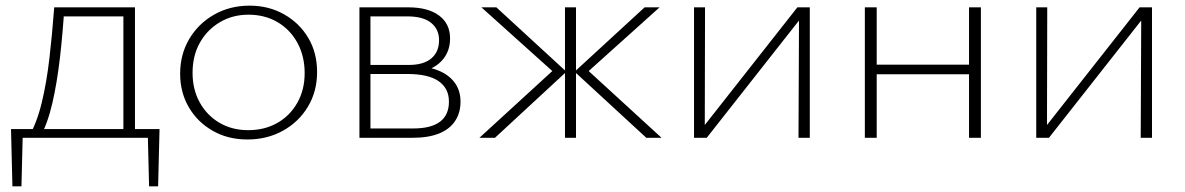

<svg xmlns="http://www.w3.org/2000/svg" viewBox="-20 -488 4197 680"><path d="M80 0Q110 -51 127.5 -123Q145 -195 155 -281.5Q165 -368 172 -462H208Q202 -367 192 -281Q182 -195 165.5 -123Q149 -51 121 0ZM24 172 19 -31H61L56 172ZM34 0 27 -31H545L527 0ZM508 172 503 -31H545L540 172ZM417 0V-462H458V0ZM193 -430V-462H436V-430Z M856 6Q787 6 733 -25Q679 -56 648.5 -108.5Q618 -161 618 -227Q618 -295 650 -349.5Q682 -404 738 -436Q794 -468 864 -468Q932 -468 986.5 -437Q1041 -406 1072 -353.5Q1103 -301 1103 -233Q1103 -164 1070.5 -110Q1038 -56 982 -25Q926 6 856 6ZM859 -27Q917 -27 962 -52.5Q1007 -78 1033 -124Q1059 -170 1059 -229Q1059 -289 1033.5 -336Q1008 -383 963 -409.5Q918 -436 860 -436Q804 -436 759 -409.5Q714 -383 688 -337Q662 -291 662 -230Q662 -171 687.5 -125Q713 -79 757.5 -53Q802 -27 859 -27Z M1253 0V-462H1426Q1496 -462 1535 -433Q1574 -404 1574 -352Q1574 -315 1556 -287.5Q1538 -260 1504.5 -244.5Q1471 -229 1424 -229L1430 -255Q1488 -255 1528 -240Q1568 -225 1589.5 -196.5Q1611 -168 1611 -128Q1611 -88 1591.5 -59Q1572 -30 1534.5 -15Q1497 0 1441 0ZM1292 -33H1443Q1507 -33 1538.5 -57Q1570 -81 1570 -128Q1570 -175 1533.5 -200.5Q1497 -226 1422 -226H1280V-258H1428Q1480 -258 1507.5 -281Q1535 -304 1535 -346Q1535 -384 1507 -407Q1479 -430 1422 -430H1292Z M2269 0 2015 -234 2263 -462H2316L2050 -223V-250L2323 0ZM1678 0 1951 -250V-223L1685 -462H1738L1986 -234L1733 0ZM1981 0V-462H2020V0Z M2457 0V-21L2804 -462H2830V-441L2483 0ZM2438 0V-462H2477L2476 0ZM2808 0 2810 -462H2848V0Z M3412 0V-462H3454V0ZM3043 0V-462H3085V0ZM3057 -225V-259H3439V-225Z M3669 0V-21L4016 -462H4042V-441L3695 0ZM3650 0V-462H3689L3688 0ZM4020 0 4022 -462H4060V0Z"/></svg>

Font: Ysabeau SC ExtraLight
Style: Regular
Weight: 250
Designer: Christian Thalmann (Catharsis Fonts)
Version: Version 2.001;gftools[0.9.30]; featfreeze: smcp